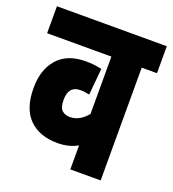

<svg xmlns="http://www.w3.org/2000/svg" viewBox="-117 -713 724 803"><g transform="rotate(20 244.5 -311.0)"><path d="M489 -502H421V0H286V-107Q248 -85 197 -85Q117 -85 71 -130.5Q25 -176 25 -268Q25 -350 68 -398.5Q111 -447 193 -447Q230 -447 264 -439L253 -321Q244 -323 234.5 -324.5Q225 -326 213 -326Q160 -326 160 -264Q160 -229 174 -217Q188 -205 208 -205Q232 -205 251.5 -216.5Q271 -228 286 -247V-502H0V-622H489Z"/></g></svg>

Font: Noto Sans ExtraCondensed ExtraBold
Style: Italic
Weight: 800
Width: 2
Italic angle: -12°
Designer: Monotype Design Team
Foundry: Monotype Imaging Inc.
Version: Version 2.013; ttfautohint (v1.8.4.7-5d5b)